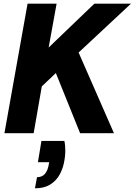

<svg xmlns="http://www.w3.org/2000/svg" viewBox="-20 -720 728 1038"><path d="M4 0 129 -700H286L243 -463L490 -700H688L405 -436L596 0H413L282 -325L206 -253L162 0ZM169 298 180 238Q206 238 221.5 221.5Q237 205 243 173L246 157H185L204 42H328Q331 55 332 68.5Q333 82 333 95Q333 126 325.5 161.5Q318 197 300 228Q282 259 250 278.5Q218 298 169 298Z"/></svg>

Font: Rethink Sans ExtraBold
Style: Italic
Weight: 800
Italic angle: -10°
Designer: The Rethink Sans project authors (Hans Thiessen). DM Sans designed by Colophon Foundry.
Foundry: Rethink Communications LLC
Version: Version 1.001